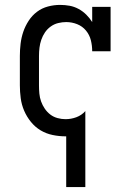

<svg xmlns="http://www.w3.org/2000/svg" viewBox="-20 -548 540 783"><path d="M250 215V8Q249 8 248.5 8Q248 8 247 8Q221 8 194.5 2.5Q168 -3 145.5 -16.5Q123 -30 106 -51Q89 -72 78.5 -96.5Q68 -121 64.5 -147.5Q61 -174 61 -200V-320Q61 -345 64 -370Q67 -395 75 -418.5Q83 -442 97 -463.5Q111 -485 131 -500Q151 -515 175.5 -521.5Q200 -528 225 -528Q245 -528 264 -524.5Q283 -521 300.5 -511.5Q318 -502 332 -488Q346 -474 356 -458V-520H431V-339H356Q356 -362 350.5 -384Q345 -406 330.5 -423.5Q316 -441 294.5 -449.5Q273 -458 250 -458Q234 -458 217.5 -454Q201 -450 187 -440Q173 -430 163.5 -416Q154 -402 148.5 -386Q143 -370 141 -353.5Q139 -337 139 -320V-200Q139 -183 140.5 -166.5Q142 -150 147.5 -134.5Q153 -119 162.5 -105Q172 -91 185 -81Q198 -71 214.5 -66.5Q231 -62 247 -62Q270 -62 291.5 -70Q313 -78 328 -95V215Z"/></svg>

Font: Iosevka Gothic
Style: Regular
Weight: 400
Monospace: yes
Designer: Belleve Invis
Foundry: Belleve Invis
Version: Version 15.5.1; ttfautohint (v1.8.4)